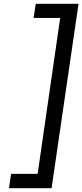

<svg xmlns="http://www.w3.org/2000/svg" viewBox="-20 -831 431 1005"><path d="M250 154H27L38 79H177L295 -737H156L167 -811H391Z"/></svg>

Font: Host Grotesk
Style: Italic
Weight: 400
Italic angle: -8°
Designer: Doğukan Karapınar based on Poppins by Indian Type Foundry, Jonny Pinhorn
Foundry: Element Type
Version: Version 1.001; ttfautohint (v1.8.4.7-5d5b)